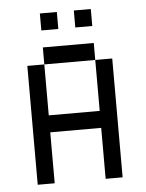

<svg xmlns="http://www.w3.org/2000/svg" viewBox="-48 -665 534 704"><g transform="rotate(-5 219.0 -312.5)"><path d="M125 -625V-562.5H187.5V-625ZM250 -625V-562.5H312.5V-625ZM125 -500V-437.5H312.5V-500ZM312.5 -437.5V-250H125V-437.5H62.5V0H125V-187.5H312.5V0H375V-437.5Z"/></g></svg>

Font: Medodica
Style: Regular
Weight: 400
Version: Version 001.000